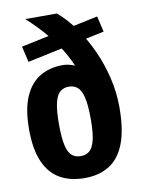

<svg xmlns="http://www.w3.org/2000/svg" viewBox="-90 -869 692 943"><g transform="rotate(-10 255.5 -398.0)"><path d="M255.7 11.8Q183.7 11.8 132.5 -17.7Q81.4 -47.3 54.3 -109.7Q27.2 -172.2 27.2 -270.7Q27.2 -370.9 54.5 -433.4Q81.8 -495.8 130.8 -524.7Q179.7 -553.6 244.8 -553.6Q274.4 -553.6 306.9 -539.1Q339.4 -524.6 357.4 -495.2L325.5 -477Q309.5 -537.8 277.6 -595.4Q245.6 -653.1 201.1 -706.5Q156.5 -759.9 102.6 -808H261Q307.2 -768.5 347.5 -711.8Q387.7 -655.1 418.4 -587.8Q449 -520.5 466.2 -447.6Q483.3 -374.7 483.3 -302.6Q483.3 -189.6 456.5 -120.5Q429.7 -51.4 378.7 -19.8Q327.7 11.8 255.7 11.8ZM255.7 -97.7Q280.6 -97.7 298.2 -111.9Q315.8 -126.1 325.2 -162.9Q334.6 -199.7 334.6 -268Q334.6 -340.1 325.1 -378.1Q315.6 -416 297.8 -430.1Q280 -444.1 255.4 -444.1Q230.7 -444.1 212.9 -430.3Q195.1 -416.5 185.7 -379Q176.2 -341.4 176.2 -270.6Q176.2 -199.5 185.5 -162.2Q194.8 -124.9 212.5 -111.3Q230.2 -97.7 255.7 -97.7ZM82.2 -598.4 63.8 -677.3 452.9 -759.4 471.2 -680.6Z"/></g></svg>

Font: Encode Sans Condensed Thin
Style: Regular
Weight: 100
Width: 3
Designer: Multiple Designers
Foundry: Impallari Type
Version: Version 3.002